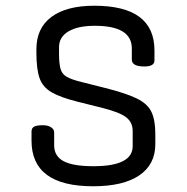

<svg xmlns="http://www.w3.org/2000/svg" viewBox="-20 -635 652 670"><path d="M440 -427V-466Q440 -545 311 -545Q252 -545 219 -525.5Q186 -506 186 -470V-448Q186 -414 191 -395.5Q196 -377 212 -367.5Q228 -358 260 -350L347 -328Q419 -310 457 -291.5Q495 -273 508.5 -244.5Q522 -216 522 -168V-132Q522 -61 466 -23Q410 15 305 15Q90 15 90 -144V-176Q90 -188 99 -193Q108 -198 130 -198Q147 -198 158 -191Q169 -184 169 -173V-128Q169 -90 202 -72.5Q235 -55 306 -55Q443 -55 443 -125V-178Q443 -208 420.5 -225.5Q398 -243 339 -258L251 -280Q191 -295 160 -313Q129 -331 118 -362.5Q107 -394 107 -451V-463Q107 -537 159.5 -576Q212 -615 309 -615Q519 -615 519 -459V-424Q519 -403 484 -403Q440 -403 440 -427Z"/></svg>

Font: Offside
Style: Regular
Weight: 400
Designer: Eduardo Rodriguez Tunni
Foundry: Eduardo Rodriguez Tunni
Version: Version 1.002; ttfautohint (v1.8.4.7-5d5b);gftools[0.9.23]